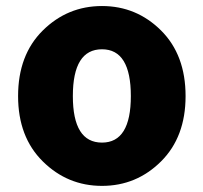

<svg xmlns="http://www.w3.org/2000/svg" viewBox="-20 -603 675 637"><path d="M40 -284.2Q40 -420.9 122.1 -502Q204.1 -583 318.4 -583Q432.6 -583 514.2 -502Q595.7 -420.9 595.7 -284.2Q595.7 -148.4 514.2 -67.4Q432.6 13.7 318.4 13.7Q204.1 13.7 122.1 -67.4Q40 -148.4 40 -284.2ZM318.4 -129.9Q414.1 -129.9 414.1 -284.2Q414.1 -439.5 318.4 -439.5Q221.7 -439.5 221.7 -284.2Q221.7 -129.9 318.4 -129.9Z"/></svg>

Font: Gen Shin Gothic Heavy
Style: Bold
Weight: 900
Designer: [Source Han Sans]
Ryoko NISHIZUKA  (kana & ideographs); Paul D. Hunt (Latin, Greek & Cyrillic); Wenlong ZHANG  (bopomofo
Version: Version 1.002.20150607